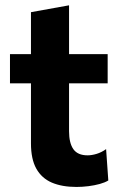

<svg xmlns="http://www.w3.org/2000/svg" viewBox="-20 -708 462 741"><path d="M275 13.5Q219.5 13.5 180.2 -3.2Q141 -20 120.2 -57Q99.5 -94 99.5 -154.5Q99.5 -187 99.5 -221.2Q99.5 -255.5 99.5 -293Q99.5 -330.5 99.5 -372Q99.5 -413.5 99.5 -461.5Q99.5 -518 99.5 -565Q99.5 -612 99.5 -661L246.5 -687.5Q246.5 -648.5 246.5 -613.8Q246.5 -579 246.5 -542.2Q246.5 -505.5 246.5 -461.5V-201.5Q246.5 -156 263.2 -132.2Q280 -108.5 318 -108.5Q334 -108.5 353 -114.2Q372 -120 389.5 -132.5L398 -11.5Q385 -3.5 365 2Q345 7.5 321.5 10.5Q298 13.5 275 13.5ZM18.5 -386.5V-499H395.5V-386.5Q348.5 -386.5 301.2 -386.5Q254 -386.5 210 -386.5H143.5Z"/></svg>

Font: Commissioner Thin
Style: Bold
Weight: 700
Version: Version 1.001;gftools[0.9.23]